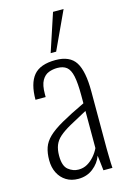

<svg xmlns="http://www.w3.org/2000/svg" viewBox="-125 -879 630 948"><g transform="rotate(-15 189.5 -405.5)"><path d="M154 9Q119 9 93 -7Q67 -23 52.5 -51.5Q38 -80 38 -117Q38 -154 47.5 -181.5Q57 -209 82 -233Q107 -257 153.5 -283.5Q200 -310 274 -345V-386Q274 -449 266.5 -484Q259 -519 241.5 -533Q224 -547 194 -547Q171 -547 150 -539Q129 -531 115.5 -507.5Q102 -484 102 -438V-423H50Q50 -506 83.5 -546.5Q117 -587 196 -587Q269 -587 298 -541Q327 -495 327 -392V-101Q327 -93 327.5 -70.5Q328 -48 328.5 -27Q329 -6 330 0H284Q282 -21 279 -44Q276 -67 275 -77Q262 -41 230 -16Q198 9 154 9ZM167 -35Q192 -35 212 -46.5Q232 -58 248 -76.5Q264 -95 274 -116V-306Q221 -278 185.5 -258Q150 -238 129.5 -220Q109 -202 100 -179.5Q91 -157 91 -125Q91 -73 115 -54Q139 -35 167 -35ZM182 -626 246 -820H300L210 -626Z"/></g></svg>

Font: Oswald ExtraLight
Style: Regular
Weight: 250
Designer: Vernon Adams
Foundry: Vernon Adams
Version: Version 4.100; ttfautohint (v1.8.1.43-b0c9)